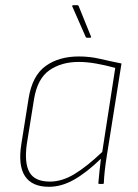

<svg xmlns="http://www.w3.org/2000/svg" viewBox="-20 -707 529 738"><path d="M168 11Q103 11 76 -30Q49 -71 62 -153L90 -329Q104 -416 155 -453Q206 -490 283 -490Q325 -490 363.5 -481Q402 -472 447 -463L391 -111Q385 -73 382.5 -49Q380 -25 379 -3Q379 0 375 0H362Q358 0 358 -3Q360 -26 362.5 -50Q365 -74 368 -97Q312 -43 264 -16Q216 11 168 11ZM172 -9Q218 -9 265.5 -37.5Q313 -66 373 -123L423 -446Q387 -456 350.5 -462.5Q314 -469 283 -469Q216 -469 170 -437Q124 -405 111 -327L83 -153Q73 -80 93.5 -44.5Q114 -9 172 -9ZM314 -562Q310 -562 309 -566L258 -682Q257 -684 258 -685.5Q259 -687 260 -687H277Q282 -687 283 -682L330 -566Q331 -562 326 -562Z"/></svg>

Font: Sofia Sans Semi Condensed Thin
Style: Italic
Weight: 250
Italic angle: -9°
Version: Version 4.100